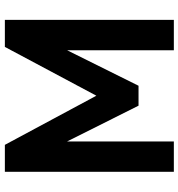

<svg xmlns="http://www.w3.org/2000/svg" viewBox="8 -760 752 809"><g transform="rotate(-90 384.5 -356.0)"><path d="M64.5 0V-712H178.2L385.2 -326.5L590.8 -712H704.8V0H576.8V-449.8L427.2 -148.8H343.2L192.5 -449.8V0Z"/></g></svg>

Font: Haskoy
Style: Regular
Weight: 400
Designer: Ertekin Erdin
Foundry: Ertekin Erdin
Version: Version 1.500